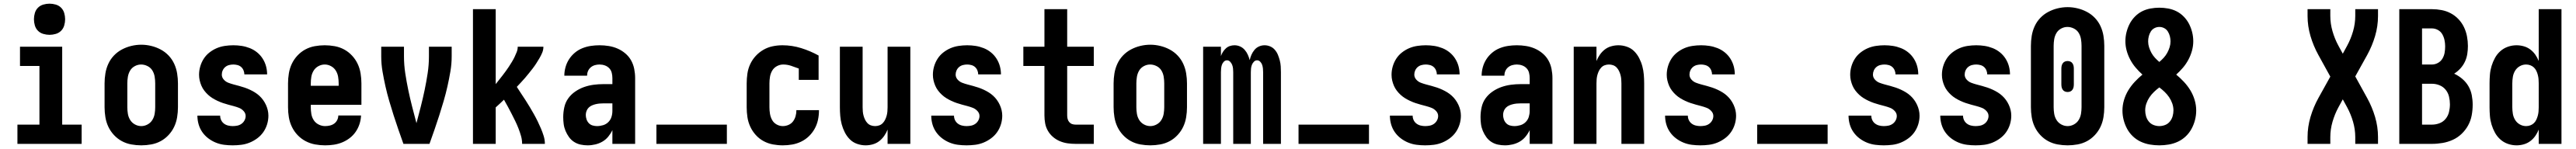

<svg xmlns="http://www.w3.org/2000/svg" viewBox="-20 -785 14040 813"><path d="M75 0V-105H195V-425H89V-530H319V-105H425V0ZM250 -595Q233 -595 216 -600Q199 -605 187 -617Q175 -629 170 -646Q165 -663 165 -680Q165 -697 170 -714Q175 -731 187 -743Q199 -755 216 -760Q233 -765 250 -765Q267 -765 284 -760Q301 -755 313 -743Q325 -731 330 -714Q335 -697 335 -680Q335 -663 330 -646Q325 -629 313 -617Q301 -605 284 -600Q267 -595 250 -595Z M750 8Q723 8 695.5 3Q668 -2 644 -15Q620 -28 601 -48.5Q582 -69 570.5 -93.5Q559 -118 554.5 -145.5Q550 -173 550 -200V-330Q550 -357 554.5 -384.5Q559 -412 570.5 -437Q582 -462 601 -482Q620 -502 644.5 -515Q669 -528 696 -534.5Q723 -541 750 -541Q777 -541 804 -534.5Q831 -528 855.5 -515Q880 -502 899 -482Q918 -462 929.5 -437Q941 -412 945.5 -384.5Q950 -357 950 -330V-200Q950 -173 945.5 -145.5Q941 -118 929.5 -93.5Q918 -69 899 -48.5Q880 -28 856 -15Q832 -2 804.5 3Q777 8 750 8ZM750 -97Q768 -97 784.5 -106Q801 -115 810.5 -130.5Q820 -146 823 -164Q826 -182 826 -200V-330Q826 -348 823 -366.5Q820 -385 810.5 -400.5Q801 -416 784 -424.5Q767 -433 749 -433Q731 -433 714.5 -424Q698 -415 689 -399.5Q680 -384 677 -366Q674 -348 674 -330V-200Q674 -182 677 -164Q680 -146 689.5 -130.5Q699 -115 715.5 -106Q732 -97 750 -97Z M1248 8Q1225 8 1201.5 5Q1178 2 1156 -7Q1134 -16 1115 -30.5Q1096 -45 1082.5 -64.5Q1069 -84 1062.5 -107Q1056 -130 1056 -154H1180Q1180 -141 1185.5 -129.5Q1191 -118 1201 -110.5Q1211 -103 1223.5 -100Q1236 -97 1248 -97Q1261 -97 1273.5 -99.5Q1286 -102 1296.5 -109.5Q1307 -117 1313 -128.5Q1319 -140 1319 -152Q1319 -167 1308 -179Q1297 -191 1283 -196.5Q1269 -202 1254 -206Q1239 -210 1224 -214Q1209 -218 1194.5 -223Q1180 -228 1166 -234.5Q1152 -241 1139 -249Q1126 -257 1114.5 -267.5Q1103 -278 1093.5 -290.5Q1084 -303 1078 -317Q1072 -331 1068.5 -346Q1065 -361 1065 -377Q1065 -400 1071.5 -422.5Q1078 -445 1090.5 -464.5Q1103 -484 1121.5 -498.5Q1140 -513 1161 -522Q1182 -531 1205.5 -534.5Q1229 -538 1252 -538Q1275 -538 1297.5 -534.5Q1320 -531 1341.5 -522.5Q1363 -514 1381 -499.5Q1399 -485 1411.5 -465.5Q1424 -446 1430 -424Q1436 -402 1436 -379H1312Q1312 -390 1307.5 -401Q1303 -412 1294.5 -419.5Q1286 -427 1274.5 -430Q1263 -433 1252 -433Q1240 -433 1228.5 -430Q1217 -427 1208 -419.5Q1199 -412 1194 -401Q1189 -390 1189 -378Q1189 -363 1199.5 -351Q1210 -339 1224.5 -333.5Q1239 -328 1254 -324Q1269 -320 1284 -316Q1299 -312 1313.5 -307Q1328 -302 1342 -295.5Q1356 -289 1369 -281Q1382 -273 1393.5 -262.5Q1405 -252 1414 -239.5Q1423 -227 1429.5 -213Q1436 -199 1439.5 -184Q1443 -169 1443 -154Q1443 -130 1436 -107Q1429 -84 1415.5 -64.5Q1402 -45 1382.5 -30.5Q1363 -16 1341 -7Q1319 2 1295.5 5Q1272 8 1248 8Z M1752 8Q1725 8 1697.5 3Q1670 -2 1645.5 -15Q1621 -28 1602 -48Q1583 -68 1571 -93Q1559 -118 1554.5 -145Q1550 -172 1550 -200V-330Q1550 -357 1554.5 -384.5Q1559 -412 1570.5 -436.5Q1582 -461 1601 -481.5Q1620 -502 1644 -515Q1668 -528 1695.5 -533Q1723 -538 1750 -538Q1777 -538 1804.5 -533Q1832 -528 1856 -515Q1880 -502 1899 -481.5Q1918 -461 1929.5 -436.5Q1941 -412 1945.5 -384.5Q1950 -357 1950 -330V-213H1674V-200Q1674 -182 1677 -163.5Q1680 -145 1690 -129.5Q1700 -114 1717 -105.5Q1734 -97 1752 -97Q1765 -97 1778 -100Q1791 -103 1801.5 -110.5Q1812 -118 1818 -130Q1824 -142 1824 -155H1948Q1947 -131 1939.5 -108Q1932 -85 1918.5 -65.5Q1905 -46 1886 -31.5Q1867 -17 1845 -8Q1823 1 1799.5 4.5Q1776 8 1752 8ZM1826 -317V-330Q1826 -348 1823 -366Q1820 -384 1810.5 -399.5Q1801 -415 1784.5 -424Q1768 -433 1750 -433Q1732 -433 1715.5 -424Q1699 -415 1689.5 -399.5Q1680 -384 1677 -366Q1674 -348 1674 -330V-317Z M2179 0Q2165 -39 2151.5 -78Q2138 -117 2125.5 -156Q2113 -195 2101.5 -234.5Q2090 -274 2081 -314Q2072 -354 2065 -395Q2058 -436 2058 -477V-530H2182V-477Q2182 -431 2189 -385Q2196 -339 2205.5 -293.5Q2215 -248 2226.5 -203Q2238 -158 2250 -113Q2262 -158 2273.5 -203Q2285 -248 2294.5 -293.5Q2304 -339 2311 -385Q2318 -431 2318 -477V-530H2442V-477Q2442 -436 2435 -395Q2428 -354 2419 -314Q2410 -274 2398.5 -234.5Q2387 -195 2374.5 -156Q2362 -117 2348.5 -78Q2335 -39 2321 0Z M2558 0V-735H2682V-326Q2691 -338 2700.5 -349.5Q2710 -361 2719 -373Q2728 -385 2737 -397Q2746 -409 2754 -421.5Q2762 -434 2770 -447Q2778 -460 2784.5 -473.5Q2791 -487 2796.5 -501Q2802 -515 2802 -530H2942Q2942 -513 2935.5 -497.5Q2929 -482 2920.5 -467.5Q2912 -453 2903 -439Q2894 -425 2884 -412Q2874 -399 2863.5 -386Q2853 -373 2842 -360Q2831 -347 2819.5 -335Q2808 -323 2797 -311Q2809 -292 2821 -274Q2833 -256 2845 -237.5Q2857 -219 2868 -200.5Q2879 -182 2890 -162.5Q2901 -143 2910.5 -123.5Q2920 -104 2928.5 -84Q2937 -64 2943.5 -43Q2950 -22 2950 0H2826Q2826 -22 2820 -43Q2814 -64 2806 -84.5Q2798 -105 2788.5 -124.5Q2779 -144 2769 -163.5Q2759 -183 2748.5 -202.5Q2738 -222 2727 -241Q2716 -230 2704.5 -219.5Q2693 -209 2682 -199V0Z M3183 8Q3164 8 3145 4Q3126 0 3109.5 -10.5Q3093 -21 3081.5 -37Q3070 -53 3062.5 -71Q3055 -89 3052.5 -108Q3050 -127 3050 -146Q3050 -173 3056 -200Q3062 -227 3077.5 -248.5Q3093 -270 3115.5 -285.5Q3138 -301 3163.5 -310Q3189 -319 3215.5 -322.5Q3242 -326 3269 -326H3318V-359Q3318 -373 3314.5 -387.5Q3311 -402 3301 -412.5Q3291 -423 3277 -428Q3263 -433 3248 -433Q3235 -433 3222.5 -429.5Q3210 -426 3200 -417.5Q3190 -409 3185 -397Q3180 -385 3180 -372H3056Q3056 -395 3062.5 -418.5Q3069 -442 3082 -462Q3095 -482 3113.5 -497.5Q3132 -513 3154.5 -522Q3177 -531 3200.5 -534.5Q3224 -538 3248 -538Q3273 -538 3298 -534Q3323 -530 3346 -520Q3369 -510 3388.5 -493.5Q3408 -477 3420 -455.5Q3432 -434 3437 -409Q3442 -384 3442 -359V0H3318V-75Q3309 -56 3295.5 -39.5Q3282 -23 3264 -12.5Q3246 -2 3225 3Q3204 8 3183 8ZM3234 -97Q3251 -97 3267.5 -102Q3284 -107 3296 -119Q3308 -131 3313 -147Q3318 -163 3318 -180V-221H3269Q3258 -221 3247.5 -220Q3237 -219 3226.5 -216.5Q3216 -214 3206 -209.5Q3196 -205 3188.5 -197.5Q3181 -190 3177 -179.5Q3173 -169 3173 -158Q3173 -146 3177 -134Q3181 -122 3189.5 -113Q3198 -104 3210 -100.5Q3222 -97 3234 -97Z M3558 0V-105H3942V0Z M4247 8Q4220 8 4193 3Q4166 -2 4142 -15Q4118 -28 4099.5 -48.5Q4081 -69 4069.5 -94Q4058 -119 4054 -146Q4050 -173 4050 -200V-330Q4050 -357 4054 -384Q4058 -411 4069.5 -435.5Q4081 -460 4099.5 -480Q4118 -500 4141.5 -513.5Q4165 -527 4191.5 -532.5Q4218 -538 4245 -538Q4297 -538 4347 -522.5Q4397 -507 4442 -482V-349H4334V-411Q4313 -419 4292 -426Q4271 -433 4249 -433Q4231 -433 4214.5 -424Q4198 -415 4189 -399.5Q4180 -384 4177 -366Q4174 -348 4174 -330V-200Q4174 -182 4177 -164Q4180 -146 4188.5 -130.5Q4197 -115 4213 -106Q4229 -97 4247 -97Q4263 -97 4278 -103.5Q4293 -110 4302.5 -122.5Q4312 -135 4316.5 -151Q4321 -167 4321 -183Q4321 -183 4320.5 -183Q4320 -183 4320 -184H4444Q4444 -183 4444 -182.5Q4444 -182 4444 -182Q4444 -156 4438.5 -130.5Q4433 -105 4420.5 -82.5Q4408 -60 4389.5 -42Q4371 -24 4347.5 -12.5Q4324 -1 4298.5 3.5Q4273 8 4247 8Z M4698 8Q4675 8 4652 0Q4629 -8 4612.5 -24.5Q4596 -41 4585 -62.5Q4574 -84 4568 -106.5Q4562 -129 4560 -152.5Q4558 -176 4558 -200V-530H4682V-200Q4682 -188 4683 -176.5Q4684 -165 4687 -154Q4690 -143 4695 -132.5Q4700 -122 4708 -113.5Q4716 -105 4727 -101Q4738 -97 4750 -97Q4762 -97 4773 -101Q4784 -105 4792 -113.5Q4800 -122 4805 -132.5Q4810 -143 4813 -154Q4816 -165 4817 -176.5Q4818 -188 4818 -200V-530H4942V0H4818V-78Q4811 -60 4799.5 -43.5Q4788 -27 4772.5 -15Q4757 -3 4737.5 2.5Q4718 8 4698 8Z M5248 8Q5225 8 5201.5 5Q5178 2 5156 -7Q5134 -16 5115 -30.5Q5096 -45 5082.5 -64.5Q5069 -84 5062.5 -107Q5056 -130 5056 -154H5180Q5180 -141 5185.5 -129.5Q5191 -118 5201 -110.5Q5211 -103 5223.5 -100Q5236 -97 5248 -97Q5261 -97 5273.5 -99.5Q5286 -102 5296.5 -109.5Q5307 -117 5313 -128.5Q5319 -140 5319 -152Q5319 -167 5308 -179Q5297 -191 5283 -196.5Q5269 -202 5254 -206Q5239 -210 5224 -214Q5209 -218 5194.5 -223Q5180 -228 5166 -234.5Q5152 -241 5139 -249Q5126 -257 5114.5 -267.5Q5103 -278 5093.5 -290.5Q5084 -303 5078 -317Q5072 -331 5068.5 -346Q5065 -361 5065 -377Q5065 -400 5071.5 -422.5Q5078 -445 5090.5 -464.5Q5103 -484 5121.5 -498.5Q5140 -513 5161 -522Q5182 -531 5205.5 -534.5Q5229 -538 5252 -538Q5275 -538 5297.5 -534.5Q5320 -531 5341.5 -522.5Q5363 -514 5381 -499.5Q5399 -485 5411.5 -465.5Q5424 -446 5430 -424Q5436 -402 5436 -379H5312Q5312 -390 5307.5 -401Q5303 -412 5294.5 -419.5Q5286 -427 5274.5 -430Q5263 -433 5252 -433Q5240 -433 5228.5 -430Q5217 -427 5208 -419.5Q5199 -412 5194 -401Q5189 -390 5189 -378Q5189 -363 5199.5 -351Q5210 -339 5224.5 -333.5Q5239 -328 5254 -324Q5269 -320 5284 -316Q5299 -312 5313.5 -307Q5328 -302 5342 -295.5Q5356 -289 5369 -281Q5382 -273 5393.5 -262.5Q5405 -252 5414 -239.5Q5423 -227 5429.5 -213Q5436 -199 5439.5 -184Q5443 -169 5443 -154Q5443 -130 5436 -107Q5429 -84 5415.5 -64.5Q5402 -45 5382.5 -30.5Q5363 -16 5341 -7Q5319 2 5295.5 5Q5272 8 5248 8Z M5843 0Q5821 0 5799.5 -3Q5778 -6 5757.5 -14.5Q5737 -23 5720 -37.5Q5703 -52 5692 -71Q5681 -90 5677 -111.5Q5673 -133 5673 -155V-425H5558V-530H5673V-735H5797V-530H5942V-425H5797V-155Q5797 -145 5799.5 -135.5Q5802 -126 5808.5 -118.5Q5815 -111 5824 -108Q5833 -105 5843 -105H5942V0Z M6250 8Q6223 8 6195.5 3Q6168 -2 6144 -15Q6120 -28 6101 -48.5Q6082 -69 6070.5 -93.5Q6059 -118 6054.5 -145.5Q6050 -173 6050 -200V-330Q6050 -357 6054.5 -384.5Q6059 -412 6070.5 -437Q6082 -462 6101 -482Q6120 -502 6144.5 -515Q6169 -528 6196 -534.5Q6223 -541 6250 -541Q6277 -541 6304 -534.5Q6331 -528 6355.5 -515Q6380 -502 6399 -482Q6418 -462 6429.5 -437Q6441 -412 6445.5 -384.5Q6450 -357 6450 -330V-200Q6450 -173 6445.5 -145.5Q6441 -118 6429.5 -93.5Q6418 -69 6399 -48.5Q6380 -28 6356 -15Q6332 -2 6304.5 3Q6277 8 6250 8ZM6250 -97Q6268 -97 6284.5 -106Q6301 -115 6310.5 -130.5Q6320 -146 6323 -164Q6326 -182 6326 -200V-330Q6326 -348 6323 -366.5Q6320 -385 6310.5 -400.5Q6301 -416 6284 -424.5Q6267 -433 6249 -433Q6231 -433 6214.5 -424Q6198 -415 6189 -399.5Q6180 -384 6177 -366Q6174 -348 6174 -330V-200Q6174 -182 6177 -164Q6180 -146 6189.5 -130.5Q6199 -115 6215.5 -106Q6232 -97 6250 -97Z M6538 0V-530H6635V-479Q6639 -491 6646 -502Q6653 -513 6662.5 -521.5Q6672 -530 6684 -534Q6696 -538 6709 -538Q6725 -538 6739.5 -531.5Q6754 -525 6764.5 -513Q6775 -501 6781.5 -486.5Q6788 -472 6792 -457Q6795 -472 6801.5 -486.5Q6808 -501 6818 -513Q6828 -525 6842.5 -531.5Q6857 -538 6873 -538Q6889 -538 6904 -531.5Q6919 -525 6929.5 -512.5Q6940 -500 6946 -485Q6952 -470 6956 -454.5Q6960 -439 6961 -423Q6962 -407 6962 -391V0H6865V-391Q6865 -401 6864 -411Q6863 -421 6860 -430.5Q6857 -440 6849.5 -448Q6842 -456 6832 -456Q6822 -456 6814.5 -448Q6807 -440 6803.5 -430.5Q6800 -421 6799 -411Q6798 -401 6798 -391V0H6702V-391Q6702 -401 6701 -411Q6700 -421 6696.5 -430.5Q6693 -440 6685.5 -448Q6678 -456 6668 -456Q6658 -456 6650.5 -448Q6643 -440 6640 -430.5Q6637 -421 6636 -411Q6635 -401 6635 -391V0Z M7058 0V-105H7442V0Z M7748 8Q7725 8 7701.5 5Q7678 2 7656 -7Q7634 -16 7615 -30.5Q7596 -45 7582.5 -64.5Q7569 -84 7562.5 -107Q7556 -130 7556 -154H7680Q7680 -141 7685.5 -129.5Q7691 -118 7701 -110.5Q7711 -103 7723.5 -100Q7736 -97 7748 -97Q7761 -97 7773.5 -99.5Q7786 -102 7796.5 -109.5Q7807 -117 7813 -128.5Q7819 -140 7819 -152Q7819 -167 7808 -179Q7797 -191 7783 -196.5Q7769 -202 7754 -206Q7739 -210 7724 -214Q7709 -218 7694.5 -223Q7680 -228 7666 -234.5Q7652 -241 7639 -249Q7626 -257 7614.5 -267.5Q7603 -278 7593.5 -290.5Q7584 -303 7578 -317Q7572 -331 7568.5 -346Q7565 -361 7565 -377Q7565 -400 7571.5 -422.5Q7578 -445 7590.5 -464.5Q7603 -484 7621.5 -498.5Q7640 -513 7661 -522Q7682 -531 7705.5 -534.5Q7729 -538 7752 -538Q7775 -538 7797.5 -534.5Q7820 -531 7841.5 -522.5Q7863 -514 7881 -499.5Q7899 -485 7911.5 -465.5Q7924 -446 7930 -424Q7936 -402 7936 -379H7812Q7812 -390 7807.5 -401Q7803 -412 7794.5 -419.5Q7786 -427 7774.5 -430Q7763 -433 7752 -433Q7740 -433 7728.5 -430Q7717 -427 7708 -419.5Q7699 -412 7694 -401Q7689 -390 7689 -378Q7689 -363 7699.5 -351Q7710 -339 7724.5 -333.5Q7739 -328 7754 -324Q7769 -320 7784 -316Q7799 -312 7813.5 -307Q7828 -302 7842 -295.5Q7856 -289 7869 -281Q7882 -273 7893.5 -262.5Q7905 -252 7914 -239.5Q7923 -227 7929.5 -213Q7936 -199 7939.5 -184Q7943 -169 7943 -154Q7943 -130 7936 -107Q7929 -84 7915.5 -64.5Q7902 -45 7882.5 -30.5Q7863 -16 7841 -7Q7819 2 7795.5 5Q7772 8 7748 8Z M8183 8Q8164 8 8145 4Q8126 0 8109.5 -10.5Q8093 -21 8081.5 -37Q8070 -53 8062.5 -71Q8055 -89 8052.5 -108Q8050 -127 8050 -146Q8050 -173 8056 -200Q8062 -227 8077.5 -248.5Q8093 -270 8115.5 -285.5Q8138 -301 8163.5 -310Q8189 -319 8215.5 -322.5Q8242 -326 8269 -326H8318V-359Q8318 -373 8314.5 -387.5Q8311 -402 8301 -412.5Q8291 -423 8277 -428Q8263 -433 8248 -433Q8235 -433 8222.5 -429.5Q8210 -426 8200 -417.5Q8190 -409 8185 -397Q8180 -385 8180 -372H8056Q8056 -395 8062.5 -418.5Q8069 -442 8082 -462Q8095 -482 8113.5 -497.5Q8132 -513 8154.5 -522Q8177 -531 8200.5 -534.5Q8224 -538 8248 -538Q8273 -538 8298 -534Q8323 -530 8346 -520Q8369 -510 8388.5 -493.5Q8408 -477 8420 -455.5Q8432 -434 8437 -409Q8442 -384 8442 -359V0H8318V-75Q8309 -56 8295.5 -39.5Q8282 -23 8264 -12.5Q8246 -2 8225 3Q8204 8 8183 8ZM8234 -97Q8251 -97 8267.5 -102Q8284 -107 8296 -119Q8308 -131 8313 -147Q8318 -163 8318 -180V-221H8269Q8258 -221 8247.5 -220Q8237 -219 8226.5 -216.5Q8216 -214 8206 -209.5Q8196 -205 8188.5 -197.5Q8181 -190 8177 -179.5Q8173 -169 8173 -158Q8173 -146 8177 -134Q8181 -122 8189.5 -113Q8198 -104 8210 -100.5Q8222 -97 8234 -97Z M8558 0V-530H8682V-452Q8689 -470 8700.5 -486.5Q8712 -503 8727.5 -515Q8743 -527 8762.5 -532.5Q8782 -538 8802 -538Q8825 -538 8848 -530Q8871 -522 8887.5 -505.5Q8904 -489 8915 -467.5Q8926 -446 8932 -423.5Q8938 -401 8940 -377.5Q8942 -354 8942 -330V0H8818V-330Q8818 -342 8817 -353.5Q8816 -365 8813 -376Q8810 -387 8805 -397.5Q8800 -408 8792 -416.5Q8784 -425 8773 -429Q8762 -433 8750 -433Q8738 -433 8727 -429Q8716 -425 8708 -416.5Q8700 -408 8695 -397.5Q8690 -387 8687 -376Q8684 -365 8683 -353.5Q8682 -342 8682 -330V0Z M9248 8Q9225 8 9201.5 5Q9178 2 9156 -7Q9134 -16 9115 -30.5Q9096 -45 9082.5 -64.5Q9069 -84 9062.5 -107Q9056 -130 9056 -154H9180Q9180 -141 9185.5 -129.5Q9191 -118 9201 -110.5Q9211 -103 9223.5 -100Q9236 -97 9248 -97Q9261 -97 9273.5 -99.5Q9286 -102 9296.5 -109.5Q9307 -117 9313 -128.5Q9319 -140 9319 -152Q9319 -167 9308 -179Q9297 -191 9283 -196.5Q9269 -202 9254 -206Q9239 -210 9224 -214Q9209 -218 9194.5 -223Q9180 -228 9166 -234.5Q9152 -241 9139 -249Q9126 -257 9114.5 -267.5Q9103 -278 9093.5 -290.5Q9084 -303 9078 -317Q9072 -331 9068.5 -346Q9065 -361 9065 -377Q9065 -400 9071.5 -422.5Q9078 -445 9090.5 -464.5Q9103 -484 9121.5 -498.5Q9140 -513 9161 -522Q9182 -531 9205.5 -534.5Q9229 -538 9252 -538Q9275 -538 9297.5 -534.5Q9320 -531 9341.5 -522.5Q9363 -514 9381 -499.5Q9399 -485 9411.5 -465.5Q9424 -446 9430 -424Q9436 -402 9436 -379H9312Q9312 -390 9307.5 -401Q9303 -412 9294.5 -419.5Q9286 -427 9274.5 -430Q9263 -433 9252 -433Q9240 -433 9228.5 -430Q9217 -427 9208 -419.5Q9199 -412 9194 -401Q9189 -390 9189 -378Q9189 -363 9199.5 -351Q9210 -339 9224.5 -333.5Q9239 -328 9254 -324Q9269 -320 9284 -316Q9299 -312 9313.5 -307Q9328 -302 9342 -295.5Q9356 -289 9369 -281Q9382 -273 9393.5 -262.5Q9405 -252 9414 -239.5Q9423 -227 9429.5 -213Q9436 -199 9439.5 -184Q9443 -169 9443 -154Q9443 -130 9436 -107Q9429 -84 9415.5 -64.5Q9402 -45 9382.5 -30.5Q9363 -16 9341 -7Q9319 2 9295.5 5Q9272 8 9248 8Z M9558 0V-105H9942V0Z M10248 8Q10225 8 10201.5 5Q10178 2 10156 -7Q10134 -16 10115 -30.5Q10096 -45 10082.5 -64.5Q10069 -84 10062.5 -107Q10056 -130 10056 -154H10180Q10180 -141 10185.5 -129.5Q10191 -118 10201 -110.5Q10211 -103 10223.5 -100Q10236 -97 10248 -97Q10261 -97 10273.5 -99.5Q10286 -102 10296.5 -109.5Q10307 -117 10313 -128.5Q10319 -140 10319 -152Q10319 -167 10308 -179Q10297 -191 10283 -196.5Q10269 -202 10254 -206Q10239 -210 10224 -214Q10209 -218 10194.5 -223Q10180 -228 10166 -234.5Q10152 -241 10139 -249Q10126 -257 10114.5 -267.5Q10103 -278 10093.5 -290.5Q10084 -303 10078 -317Q10072 -331 10068.5 -346Q10065 -361 10065 -377Q10065 -400 10071.5 -422.5Q10078 -445 10090.5 -464.5Q10103 -484 10121.5 -498.5Q10140 -513 10161 -522Q10182 -531 10205.5 -534.5Q10229 -538 10252 -538Q10275 -538 10297.5 -534.5Q10320 -531 10341.5 -522.5Q10363 -514 10381 -499.5Q10399 -485 10411.5 -465.5Q10424 -446 10430 -424Q10436 -402 10436 -379H10312Q10312 -390 10307.5 -401Q10303 -412 10294.5 -419.5Q10286 -427 10274.5 -430Q10263 -433 10252 -433Q10240 -433 10228.5 -430Q10217 -427 10208 -419.5Q10199 -412 10194 -401Q10189 -390 10189 -378Q10189 -363 10199.5 -351Q10210 -339 10224.5 -333.5Q10239 -328 10254 -324Q10269 -320 10284 -316Q10299 -312 10313.5 -307Q10328 -302 10342 -295.5Q10356 -289 10369 -281Q10382 -273 10393.5 -262.5Q10405 -252 10414 -239.5Q10423 -227 10429.5 -213Q10436 -199 10439.5 -184Q10443 -169 10443 -154Q10443 -130 10436 -107Q10429 -84 10415.5 -64.5Q10402 -45 10382.5 -30.5Q10363 -16 10341 -7Q10319 2 10295.5 5Q10272 8 10248 8Z M10748 8Q10725 8 10701.5 5Q10678 2 10656 -7Q10634 -16 10615 -30.5Q10596 -45 10582.5 -64.5Q10569 -84 10562.5 -107Q10556 -130 10556 -154H10680Q10680 -141 10685.5 -129.5Q10691 -118 10701 -110.5Q10711 -103 10723.5 -100Q10736 -97 10748 -97Q10761 -97 10773.5 -99.5Q10786 -102 10796.5 -109.5Q10807 -117 10813 -128.5Q10819 -140 10819 -152Q10819 -167 10808 -179Q10797 -191 10783 -196.5Q10769 -202 10754 -206Q10739 -210 10724 -214Q10709 -218 10694.5 -223Q10680 -228 10666 -234.5Q10652 -241 10639 -249Q10626 -257 10614.5 -267.5Q10603 -278 10593.5 -290.5Q10584 -303 10578 -317Q10572 -331 10568.5 -346Q10565 -361 10565 -377Q10565 -400 10571.5 -422.5Q10578 -445 10590.5 -464.5Q10603 -484 10621.5 -498.5Q10640 -513 10661 -522Q10682 -531 10705.5 -534.5Q10729 -538 10752 -538Q10775 -538 10797.5 -534.5Q10820 -531 10841.5 -522.5Q10863 -514 10881 -499.5Q10899 -485 10911.5 -465.5Q10924 -446 10930 -424Q10936 -402 10936 -379H10812Q10812 -390 10807.5 -401Q10803 -412 10794.5 -419.5Q10786 -427 10774.5 -430Q10763 -433 10752 -433Q10740 -433 10728.5 -430Q10717 -427 10708 -419.5Q10699 -412 10694 -401Q10689 -390 10689 -378Q10689 -363 10699.5 -351Q10710 -339 10724.5 -333.5Q10739 -328 10754 -324Q10769 -320 10784 -316Q10799 -312 10813.5 -307Q10828 -302 10842 -295.5Q10856 -289 10869 -281Q10882 -273 10893.5 -262.5Q10905 -252 10914 -239.5Q10923 -227 10929.5 -213Q10936 -199 10939.5 -184Q10943 -169 10943 -154Q10943 -130 10936 -107Q10929 -84 10915.5 -64.5Q10902 -45 10882.5 -30.5Q10863 -16 10841 -7Q10819 2 10795.5 5Q10772 8 10748 8Z M11250 8Q11223 8 11195.5 3Q11168 -2 11144 -15Q11120 -28 11101 -48.5Q11082 -69 11070.5 -93.5Q11059 -118 11054.5 -145.5Q11050 -173 11050 -200V-535Q11050 -562 11054.5 -589.5Q11059 -617 11070.5 -642Q11082 -667 11101 -687Q11120 -707 11144.5 -720Q11169 -733 11196 -739.5Q11223 -746 11250 -746Q11277 -746 11304 -739.5Q11331 -733 11355.5 -720Q11380 -707 11399 -687Q11418 -667 11429.5 -642Q11441 -617 11445.5 -589.5Q11450 -562 11450 -535V-200Q11450 -173 11445.5 -145.5Q11441 -118 11429.5 -93.5Q11418 -69 11399 -48.5Q11380 -28 11356 -15Q11332 -2 11304.5 3Q11277 8 11250 8ZM11250 -97Q11268 -97 11284.5 -106Q11301 -115 11310.5 -130.5Q11320 -146 11323 -164Q11326 -182 11326 -200V-535Q11326 -553 11323 -571.5Q11320 -590 11310.5 -605.5Q11301 -621 11284 -629.5Q11267 -638 11249 -638Q11231 -638 11214.5 -629Q11198 -620 11189 -604.5Q11180 -589 11177 -571Q11174 -553 11174 -535V-200Q11174 -182 11177 -164Q11180 -146 11189.5 -130.5Q11199 -115 11215.5 -106Q11232 -97 11250 -97ZM11250 -283Q11242 -283 11235 -286Q11228 -289 11223.5 -295.5Q11219 -302 11217.5 -309.5Q11216 -317 11216 -325V-410Q11216 -418 11217.5 -425.5Q11219 -433 11223.5 -439.5Q11228 -446 11235 -449Q11242 -452 11250 -452Q11258 -452 11265 -449Q11272 -446 11276.5 -439.5Q11281 -433 11282.5 -425.5Q11284 -418 11284 -410V-325Q11284 -317 11282.5 -309.5Q11281 -302 11276.5 -295.5Q11272 -289 11265 -286Q11258 -283 11250 -283Z M11750 8Q11724 8 11698 3.5Q11672 -1 11648.5 -12Q11625 -23 11606 -41Q11587 -59 11574.5 -82Q11562 -105 11555.5 -130.5Q11549 -156 11549 -182Q11549 -211 11557.5 -239.5Q11566 -268 11581 -292.5Q11596 -317 11616 -338.5Q11636 -360 11658 -378Q11638 -396 11621 -416Q11604 -436 11591.5 -459.5Q11579 -483 11572 -508.5Q11565 -534 11565 -560Q11565 -585 11571 -609Q11577 -633 11588 -654.5Q11599 -676 11616.5 -694Q11634 -712 11655.5 -723Q11677 -734 11701.5 -738.5Q11726 -743 11750 -743Q11774 -743 11798.5 -738.5Q11823 -734 11844.5 -723Q11866 -712 11883.5 -694Q11901 -676 11912 -654.5Q11923 -633 11929 -609Q11935 -585 11935 -560Q11935 -534 11928 -508.5Q11921 -483 11908.5 -459.5Q11896 -436 11879 -416Q11862 -396 11842 -378Q11864 -360 11884 -338.5Q11904 -317 11919 -292.5Q11934 -268 11942.5 -239.5Q11951 -211 11951 -182Q11951 -156 11944.5 -130.5Q11938 -105 11925.5 -82Q11913 -59 11894 -41Q11875 -23 11851.5 -12Q11828 -1 11802 3.5Q11776 8 11750 8ZM11750 -447Q11763 -458 11774 -470Q11785 -482 11793 -496.5Q11801 -511 11806 -527Q11811 -543 11811 -559Q11811 -573 11807.5 -587Q11804 -601 11796.5 -613Q11789 -625 11776.5 -631.5Q11764 -638 11750 -638Q11736 -638 11723.5 -631.5Q11711 -625 11703.5 -613Q11696 -601 11692.5 -587Q11689 -573 11689 -559Q11689 -543 11694 -527Q11699 -511 11707 -496.5Q11715 -482 11726 -470Q11737 -458 11750 -447ZM11750 -97Q11766 -97 11781.5 -103Q11797 -109 11807.5 -122Q11818 -135 11822.5 -151Q11827 -167 11827 -183Q11827 -202 11820.5 -220.5Q11814 -239 11803.5 -254.5Q11793 -270 11779 -283.5Q11765 -297 11750 -308Q11735 -297 11721 -283.5Q11707 -270 11696.5 -254.5Q11686 -239 11679.5 -220.5Q11673 -202 11673 -183Q11673 -167 11677.5 -151Q11682 -135 11692.5 -122Q11703 -109 11718.5 -103Q11734 -97 11750 -97Z M12558 0V-37Q12558 -93 12574 -147Q12590 -201 12617 -250L12682 -367L12617 -485Q12590 -534 12574 -588Q12558 -642 12558 -698V-735H12682V-698Q12682 -656 12694 -614.5Q12706 -573 12726 -536L12750 -492L12774 -536Q12794 -573 12806 -614.5Q12818 -656 12818 -698V-735H12942V-698Q12942 -642 12926 -588Q12910 -534 12883 -485L12818 -368L12883 -250Q12910 -201 12926 -147Q12942 -93 12942 -37V0H12818V-37Q12818 -79 12806 -120.5Q12794 -162 12774 -199L12750 -243L12726 -199Q12706 -162 12694 -120.5Q12682 -79 12682 -37V0Z M13058 0V-735H13236Q13262 -735 13288.5 -730Q13315 -725 13338.5 -712.5Q13362 -700 13380.5 -680.5Q13399 -661 13410.5 -637Q13422 -613 13427 -586.5Q13432 -560 13432 -534Q13432 -512 13428.5 -490Q13425 -468 13415.5 -448Q13406 -428 13391 -411.5Q13376 -395 13357 -383Q13381 -372 13401.5 -354.5Q13422 -337 13435 -314.5Q13448 -292 13453 -266Q13458 -240 13458 -214Q13458 -184 13452.5 -155Q13447 -126 13433 -100.5Q13419 -75 13397.5 -54.5Q13376 -34 13349.5 -22Q13323 -10 13294 -5Q13265 0 13236 0ZM13182 -433H13236Q13253 -433 13268.5 -441.5Q13284 -450 13293 -465Q13302 -480 13305 -497Q13308 -514 13308 -532Q13308 -549 13304.5 -566Q13301 -583 13292.5 -598Q13284 -613 13268.5 -621.5Q13253 -630 13236 -630H13182ZM13236 -105Q13257 -105 13277 -112.5Q13297 -120 13310.5 -136.5Q13324 -153 13329 -174Q13334 -195 13334 -216Q13334 -237 13329 -258Q13324 -279 13310.5 -295.5Q13297 -312 13277 -320Q13257 -328 13236 -328H13182V-105Z M13697 8Q13673 8 13650 0Q13627 -8 13609 -24Q13591 -40 13579.5 -61Q13568 -82 13561 -105Q13554 -128 13552 -152Q13550 -176 13550 -200V-330Q13550 -354 13552 -378Q13554 -402 13561 -425Q13568 -448 13579.5 -469Q13591 -490 13609 -506Q13627 -522 13650 -530Q13673 -538 13697 -538Q13717 -538 13736.5 -532.5Q13756 -527 13772 -515Q13788 -503 13799.5 -486.5Q13811 -470 13818 -452V-735H13942V0H13818V-78Q13811 -60 13799.5 -43.5Q13788 -27 13772 -15Q13756 -3 13736.5 2.5Q13717 8 13697 8ZM13749 -97Q13749 -97 13749 -97Q13749 -97 13749 -97Q13761 -97 13772 -101Q13783 -105 13791.5 -113Q13800 -121 13805 -132Q13810 -143 13813 -154Q13816 -165 13817 -176.5Q13818 -188 13818 -200V-330Q13818 -342 13817 -353.5Q13816 -365 13813 -376.5Q13810 -388 13805 -398.5Q13800 -409 13791.5 -417Q13783 -425 13772 -429Q13761 -433 13749 -433Q13731 -433 13715 -424Q13699 -415 13689.5 -399.5Q13680 -384 13677 -366Q13674 -348 13674 -330V-200Q13674 -182 13677 -164Q13680 -146 13689.5 -130.5Q13699 -115 13715 -106Q13731 -97 13749 -97Z"/></svg>

Font: iosevka_custom_sans_ss08 XBd
Style: Regular
Weight: 800
Designer: Belleve Invis
Foundry: Belleve Invis
Version: Version 10.3.0; ttfautohint (v1.8.3)